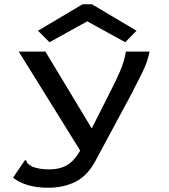

<svg xmlns="http://www.w3.org/2000/svg" viewBox="-20 -705 790 900"><path d="M205 175Q102 175 41 128L92 53L98 45L104 49Q105 57 110.5 62Q116 67 131 76Q163 89 210 89Q261 89 295 68.5Q329 48 356 1L68 -463H193L410 -103L501 -283Q524 -328 543.5 -373Q563 -418 570 -463H681Q672 -416 648 -367Q624 -318 600 -272L428 48Q391 118 335 146.5Q279 175 205 175ZM212 -507 158 -561 367 -685H411L620 -561L567 -507L389 -605Z"/></svg>

Font: Inconsolata ExtraExpanded SemiBold
Style: Regular
Weight: 600
Width: 8
Monospace: yes
Designer: Raph Levien, Cyreal, Brenton Simpson
Foundry: Raph Levien, Cyreal, Google
Version: Version 3.001; ttfautohint (v1.8.2.53-6de2)